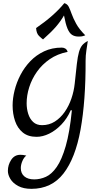

<svg xmlns="http://www.w3.org/2000/svg" viewBox="-20 -869 655 1218"><path d="M429 -170Q406 -117 369.5 -79Q333 -41 292 -21Q251 -1 212 -1Q158 -1 124.5 -28.5Q91 -56 75.5 -101.5Q60 -147 60 -200Q60 -245 72.5 -295.5Q85 -346 110 -394Q135 -442 172.5 -481Q210 -520 260 -543.5Q310 -567 372 -567Q385 -567 395 -560.5Q405 -554 409 -540Q344 -527 295.5 -493.5Q247 -460 214.5 -414Q182 -368 165.5 -316Q149 -264 149 -214Q149 -179 159 -147Q169 -115 190.5 -95Q212 -75 247 -75Q292 -75 328 -98Q364 -121 390.5 -159Q417 -197 433 -244Q449 -291 454 -339Q462 -416 467.5 -463.5Q473 -511 481 -539Q489 -567 502 -582.5Q515 -598 537 -609Q533 -581 528 -549Q523 -517 523 -484Q524 -229 491 -47Q458 135 382.5 232Q307 329 179 329Q129 329 95.5 311Q62 293 46 266.5Q30 240 30 215Q30 177 51 145Q72 113 109 113Q117 113 126.5 114Q136 115 147 118Q132 129 122 152.5Q112 176 112 197Q112 231 134.5 250Q157 269 197 269Q235 269 271.5 252.5Q308 236 340 190Q372 144 397 57.5Q422 -29 436 -169ZM253 -619Q244 -625 227.5 -641Q211 -657 209 -691Q324 -770 388 -849Q407 -844 416 -826Q425 -808 434.5 -781Q444 -754 463 -719Q482 -684 521 -645Q516 -643 506.5 -640Q497 -637 479 -637Q454 -637 437 -648Q420 -659 408 -688Q396 -717 386 -771Q364 -733 334.5 -699Q305 -665 253 -619Z"/></svg>

Font: Merienda Light
Style: Regular
Weight: 300
Designer: Eduardo Rodriguez Tunni
Foundry: Eduardo Rodriguez Tunni
Version: Version 2.001; ttfautohint (v1.8.4.7-5d5b)